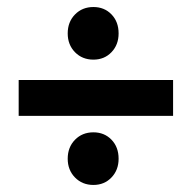

<svg xmlns="http://www.w3.org/2000/svg" viewBox="-20 -605 546 547"><path d="M33.2 -274.9V-377H473.1V-274.9ZM172.9 -152.8Q172.9 -185.5 193.6 -206.8Q214.4 -228 246.1 -228Q277.3 -228 297.6 -207Q317.9 -186 317.9 -152.8Q317.9 -120.6 297.6 -99.4Q277.3 -78.1 246.1 -78.1Q214.4 -78.1 193.6 -99.4Q172.9 -120.6 172.9 -152.8ZM172.9 -509.8Q172.9 -542.5 193.6 -563.7Q214.4 -585 246.1 -585Q277.3 -585 297.6 -564Q317.9 -543 317.9 -509.8Q317.9 -477.5 297.6 -456.3Q277.3 -435.1 246.1 -435.1Q214.4 -435.1 193.6 -456.3Q172.9 -477.5 172.9 -509.8Z"/></svg>

Font: Montserrat Semi Bold
Style: Regular
Weight: 600
Designer: Julieta Ulanovsky
Foundry: Julieta Ulanovsky
Version: Version 3.001;PS 003.001;hotconv 1.0.70;makeotf.lib2.5.58329